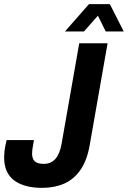

<svg xmlns="http://www.w3.org/2000/svg" viewBox="-27 -896 618 928"><path d="M177 12Q90 12 41.5 -24Q-7 -60 -7 -135Q-7 -146 -5.5 -164Q-4 -182 5 -219H137Q131 -187 129.5 -174Q128 -161 128 -154Q128 -129 141 -116.5Q154 -104 184 -104Q221 -104 242 -129.5Q263 -155 271 -203L356 -687H493L407 -197Q394 -121 362 -75Q330 -29 283 -8.5Q236 12 177 12ZM287 -744 403 -876H504L571 -744H484L429 -855L476 -854L379 -744Z"/></svg>

Font: Archivo Condensed
Style: Bold Italic
Weight: 700
Width: 3
Italic angle: -10°
Designer: Hector Gatti
Foundry: Omnibus-Type
Version: Version 2.001